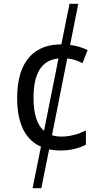

<svg xmlns="http://www.w3.org/2000/svg" viewBox="-20 -780 540 1008"><path d="M151 208H197L238 4C257 8 277 10 299 10C350 10 392 -1 431 -20V-95C392 -76 348 -63 304 -63C285 -63 268 -65 253 -70L333 -473C361 -470 386 -463 413 -448L440 -517C411 -531 381 -540 348 -544L391 -760H345L302 -547H301C169 -547 70 -469 70 -265C70 -125 117 -44 195 -10ZM156 -266C156 -398 200 -465 287 -473L211 -93C175 -124 156 -180 156 -266Z"/></svg>

Font: Noto Sans Mono ExtraCondensed
Style: Regular
Weight: 400
Width: 2
Designer: Monotype Design Team
Foundry: Monotype Imaging Inc.
Version: Version 2.014